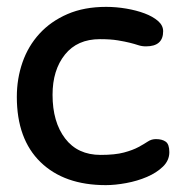

<svg xmlns="http://www.w3.org/2000/svg" viewBox="-20 -530 537 559"><path d="M289 -510Q318 -510 347.5 -505Q377 -500 401 -491Q425 -482 440 -469Q455 -456 455 -439Q455 -395 405 -395Q393 -395 382.5 -398.5Q372 -402 358 -405.5Q344 -409 323 -412.5Q302 -416 271 -416Q205 -416 169 -371Q133 -326 133 -254Q133 -175 169.5 -127Q206 -79 273 -79Q315 -79 341 -86Q367 -93 383.5 -102Q400 -111 410.5 -118Q421 -125 434 -125Q452 -125 462.5 -117.5Q473 -110 473 -87Q473 -63 454.5 -45Q436 -27 408 -15Q380 -3 347.5 3Q315 9 288 9Q167 9 98 -58Q29 -125 29 -248Q29 -301 45.5 -348.5Q62 -396 95 -432Q128 -468 176.5 -489Q225 -510 289 -510Z"/></svg>

Font: Sniglet
Style: Regular
Weight: 400
Designer: Haley Fiege
Foundry: Haley Fiege, Pablo Impallari, Brenda Gallo
Version: Version 2.000; ttfautohint (v0.95) -l 8 -r 50 -G 200 -x 14 -